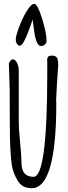

<svg xmlns="http://www.w3.org/2000/svg" viewBox="-20 -969 353 1004"><path d="M26.4 0ZM223.6 -755.9Q223.6 -744.1 214.6 -736.1Q205.6 -728 194.3 -728Q167.5 -728.5 156.7 -820.3Q151.9 -862.3 150.4 -867.7Q150.4 -864.7 142.8 -844Q135.3 -823.2 129.6 -807.6Q124 -792 118.4 -779.3Q112.8 -766.6 106.7 -754.9Q100.6 -743.2 94.7 -736.6Q88.9 -730 82.3 -730Q75.7 -730 69.1 -739.3Q62.5 -748.5 62.5 -763.9Q62.5 -779.3 78.6 -824Q94.7 -868.7 118.4 -908.7Q142.1 -948.7 159.2 -948.7Q176.3 -948.7 200 -872.1Q223.6 -795.4 223.6 -755.9ZM273.4 -445.8 274.4 -428.7Q274.4 15.1 145.5 15.1Q95.7 15.6 71.8 -25.4Q46.9 -67.4 41.5 -108.9Q33.2 -172.9 32 -255.6Q30.8 -338.4 30.8 -494.6L26.4 -637.7Q35.6 -658.7 47.6 -658.7Q59.6 -658.7 68.8 -640.4Q78.1 -622.1 78.1 -601.6V-329.6Q78.1 -293.9 85.2 -223.6Q92.3 -153.3 92.3 -117.7Q92.3 -44.4 155.8 -44.4Q227.1 -44.4 227.1 -582V-638.2L226.6 -654.8Q226.6 -666.5 231.9 -672.4Q237.3 -678.2 250.7 -678.2Q264.2 -678.2 271 -673.8Q277.3 -669.9 280.3 -662.1Q284.2 -649.9 284.7 -629.9L277.8 -529.3Z"/></svg>

Font: Amatic
Style: Bold
Weight: 700
Width: 3
Version: Version 2.000; ttfautohint (v0.92-dirty) -l 8 -r 50 -G 50 -x